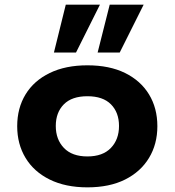

<svg xmlns="http://www.w3.org/2000/svg" viewBox="-20 -795 751 826"><path d="M356 11Q262 11 194 -22.5Q126 -56 90 -115.5Q54 -175 54 -252Q54 -330 90 -389Q126 -448 194 -481Q262 -514 356 -514Q451 -514 518 -481Q585 -448 621 -389Q657 -330 657 -252Q657 -175 621 -115.5Q585 -56 518 -22.5Q451 11 356 11ZM356 -122Q422 -122 457 -158.5Q492 -195 492 -253Q492 -311 457.5 -346Q423 -381 356 -381Q289 -381 254.5 -346Q220 -311 220 -253Q220 -195 255 -158.5Q290 -122 356 -122ZM400 -569 452 -775H598L495 -569ZM212 -569 263 -775H410L307 -569Z"/></svg>

Font: Nunito Sans 7pt SemiExpanded ExtraBold
Style: Regular
Weight: 800
Width: 6
Designer: Vernon Adams
Foundry: Vernon Adams
Version: Version 3.101;gftools[0.9.27]